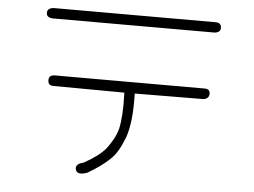

<svg xmlns="http://www.w3.org/2000/svg" viewBox="-50 -752 1101 831"><g transform="rotate(5 500.0 -336.5)"><path d="M854 -688Q878 -688 879 -667Q880 -646 854 -643H148Q124 -645 123 -663Q121 -684 148 -688ZM831 -398Q855 -398 855 -378Q855 -356 831 -352L532 -350Q536 -228 512 -159Q499 -125 484.5 -100Q470 -75 451 -58Q416 -25 358 9Q314 25 307 0Q300 -24 338 -33Q402 -68 432 -104Q447 -124 459 -145.5Q471 -167 478 -192Q484 -218 486.5 -257Q489 -296 487 -350L179 -352Q155 -352 155 -374Q154 -397 179 -398Z"/></g></svg>

Font: Yomogi
Style: Regular
Weight: 400
Designer: satsuyako
Foundry: satsuyako
Version: Version 3.100